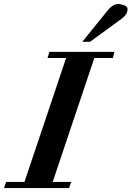

<svg xmlns="http://www.w3.org/2000/svg" viewBox="-82 -953 666 973"><path d="M498 -690 490 -659H396L185 -31H279L268 0H-62L-51 -31H42L253 -659H159L168 -690ZM551 -925Q567 -918 564 -902Q563 -879 533 -857L374 -741H335L461 -897Q489 -933 519 -933Q527 -933 551 -925Z"/></svg>

Font: DG Didot
Style: Bold Italic
Weight: 700
Designer: David Gatwood, Takis Katsoulidis, and George D. Matthiopoulos
Foundry: David Gatwood
Version: Version 1.0